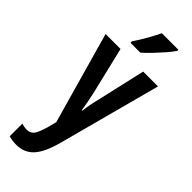

<svg xmlns="http://www.w3.org/2000/svg" viewBox="-323 -794 1062 1062"><g transform="rotate(45 208.0 -263.0)"><path d="M3 -543H120L187 -263Q193 -236 198.5 -207.5Q204 -179 208 -152H212Q217 -199 233 -263L297 -543H413L251 64Q225 158 186.5 199Q148 240 86 240Q71 240 56.5 238Q42 236 28 232V133Q50 140 67 140Q97 140 112 119.5Q127 99 143 41L155 -5ZM349 -757Q336 -737 312 -709.5Q288 -682 261.5 -654Q235 -626 212 -606H135V-618Q162 -658 183 -695.5Q204 -733 220 -766H349Z"/></g></svg>

Font: Noto Sans Lao ExtraCondensed SemiBold
Style: Regular
Weight: 600
Width: 2
Designer: Monotype Design Team
Foundry: Monotype Imaging Inc.
Version: Version 2.003; ttfautohint (v1.8.4.7-5d5b)